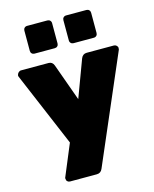

<svg xmlns="http://www.w3.org/2000/svg" viewBox="-137 -856 910 1136"><g transform="rotate(-15 318.0 -287.5)"><path d="M127 159Q125 162 125.5 165Q126 168 126 169Q126 178 132.5 184Q139 190 148 190H312Q337 190 347 166L629 -489Q630 -493 630 -499Q630 -507 623 -513.5Q616 -520 607 -520H440Q416 -520 406 -496L321 -268L239 -496Q230 -520 207 -520H38Q29 -520 22 -513Q15 -506 13 -496Q13 -492 14 -489L207 -33ZM288 -742V-618Q288 -608 281.5 -601.5Q275 -595 265 -595H141Q131 -595 124.5 -601.5Q118 -608 118 -618V-742Q118 -752 124.5 -758.5Q131 -765 141 -765H265Q275 -765 281.5 -758.5Q288 -752 288 -742ZM527 -742V-618Q527 -608 520.5 -601.5Q514 -595 504 -595H380Q370 -595 363.5 -601.5Q357 -608 357 -618V-742Q357 -752 363.5 -758.5Q370 -765 380 -765H504Q514 -765 520.5 -758.5Q527 -752 527 -742Z"/></g></svg>

Font: Rubik
Style: Regular
Weight: 900
Designer: Hubert & Fischer
Foundry: Hubert & Fischer
Version: Version 1.100